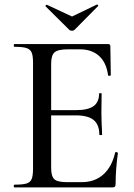

<svg xmlns="http://www.w3.org/2000/svg" viewBox="-20 -817 582 837"><path d="M43 -12Q79 -12 95.5 -17Q112 -22 118 -36.5Q124 -51 124 -81V-544Q124 -574 118 -588Q112 -602 95.5 -607.5Q79 -613 43 -613Q40 -613 40 -619Q40 -625 43 -625H451Q461 -625 461 -616L463 -490Q463 -487 457.5 -486.5Q452 -486 451 -489Q444 -544 412 -573Q380 -602 328 -602H277Q233 -602 218 -589Q203 -576 203 -540V-85Q203 -49 216.5 -36Q230 -23 271 -23H337Q393 -23 430.5 -56.5Q468 -90 482 -152Q482 -154 486 -154Q489 -154 491.5 -152.5Q494 -151 494 -150Q484 -78 484 -15Q484 -7 481 -3.5Q478 0 469 0H43Q40 0 40 -6Q40 -12 43 -12ZM311 -314H165V-337H313Q364 -337 388 -354.5Q412 -372 412 -409Q412 -411 417.5 -411Q423 -411 423 -409L422 -325L423 -280Q425 -248 425 -230Q425 -228 419 -228Q413 -228 413 -230Q413 -273 388.5 -293.5Q364 -314 311 -314ZM178 -791Q178 -793 181 -795Q184 -797 185 -796L294 -745L402 -797H403Q406 -797 407.5 -794.5Q409 -792 407 -790L305 -687Q301 -683 294 -683Q286 -683 282 -687L179 -789Z"/></svg>

Font: Cormorant Infant Medium
Style: Regular
Weight: 500
Designer: Christian Thalmann (Catharsis Fonts)
Foundry: Catharsis Fonts
Version: Version 4.000